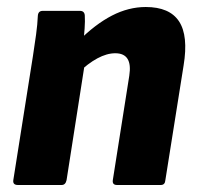

<svg xmlns="http://www.w3.org/2000/svg" viewBox="-20 -528 566 548"><path d="M314 0Q300 0 302 -14L349 -312Q359 -376 309 -376Q285 -376 258 -361.5Q231 -347 202 -319L203 -410Q252 -459 299.5 -483.5Q347 -508 396 -508Q464 -508 491 -467Q518 -426 504 -341L452 -14Q451 0 439 0ZM31 0Q16 0 18 -14L74 -368Q79 -400 83 -429.5Q87 -459 88 -483Q89 -497 102 -497H208Q221 -497 222 -484Q223 -468 221.5 -446.5Q220 -425 218 -405L223 -353L170 -14Q167 0 156 0Z"/></svg>

Font: Sofia Sans Semi Condensed Black
Style: Italic
Weight: 900
Italic angle: -9°
Version: Version 4.100